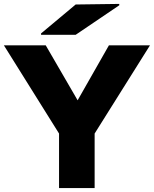

<svg xmlns="http://www.w3.org/2000/svg" viewBox="-27 -962 787 982"><path d="M740 -730 457 -279V0H275V-279L-7 -730H207L370 -449L530 -730ZM183 -784V-791L360 -939L583 -942V-935L360 -784Z"/></svg>

Font: Nacelle Heavy
Style: Regular
Weight: 800
Designer: Sora Sagano
Foundry: Sora Sagano
Version: Version 1.000;FEAKit 1.0